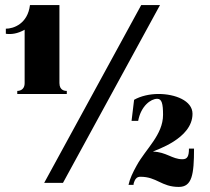

<svg xmlns="http://www.w3.org/2000/svg" viewBox="-20 -720 825 756"><path d="M214 -393V-700H98C89 -626 33 -607 3 -607V-587C24 -584 49 -587 77 -603V-393C77 -362 51 -362 48 -362V-350H243V-362C238 -362 214 -362 214 -393ZM684 16C736 16 744 -32 744 -135H724C724 -103 717 -93 698 -93C658 -93 634 -122 582 -123C591 -129 738 -173 738 -272C738 -324 669 -350 604 -350C570 -350 534 -342 508 -327L498 -244H524C535 -303 574 -331 599 -331C617 -331 622 -312 622 -268C622 -189 554 -134 518 -68C503 -41 491 -16 486 8H506C505 5 508 -4 510 -8C514 -17 520 -24 533 -24C598 -24 615 16 684 16ZM536 -700 154 0H228L610 -700Z"/></svg>

Font: Sprat Condensed Black
Style: Regular
Weight: 900
Designer: Ethan Nakache
Foundry: Collletttivo
Version: Version 2.000;Glyphs 3.2 (3217)